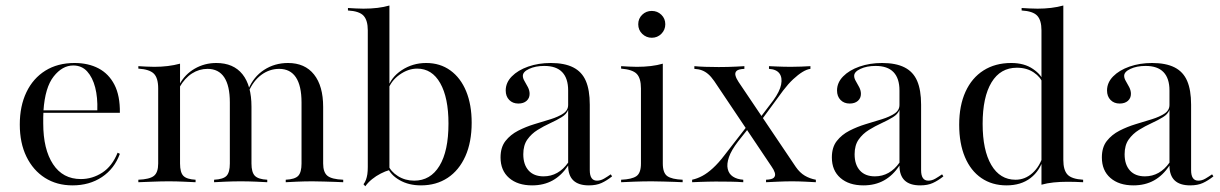

<svg xmlns="http://www.w3.org/2000/svg" viewBox="-20 -652 4367 687"><path d="M239.5 11.3Q183.1 11.3 140.7 -15.7Q98.4 -42.7 74.6 -91.5Q50.8 -140.3 50.8 -206.5Q50.8 -272.6 74.6 -322.2Q98.4 -371.8 142.3 -399.2Q186.3 -426.6 246.8 -426.6Q296 -426.6 332.7 -407.3Q369.4 -387.9 389.5 -348.8Q409.7 -309.7 408.9 -248.4H103.2L102.4 -257.3H328.2Q329.8 -303.2 320.6 -339.1Q311.3 -375 291.9 -396.4Q272.6 -417.7 241.9 -417.7Q203.2 -417.7 172.2 -378.6Q141.1 -339.5 135.5 -255.6V-254Q134.7 -243.5 134.7 -232.7Q134.7 -221.8 134.7 -210.5Q134.7 -117.7 169.8 -64.5Q204.8 -11.3 269.4 -11.3Q310.5 -11.3 346 -34.3Q381.5 -57.3 400.8 -105.6L408.9 -101.6Q389.5 -48.4 344.8 -18.5Q300 11.3 239.5 11.3Z M1002.4 0V-8.9Q1035.5 -10.5 1047.2 -23Q1058.9 -35.5 1058.9 -66.9V-285.5Q1058.9 -345.2 1038.7 -375.4Q1018.5 -405.6 979 -405.6Q944.4 -405.6 915.3 -384.3Q886.3 -362.9 869.4 -323.4L868.5 -332.3Q887.1 -377.4 925 -402Q962.9 -426.6 1010.5 -426.6Q1071 -426.6 1103.6 -385.5Q1136.3 -344.4 1136.3 -269.4V-66.9Q1136.3 -35.5 1151.6 -23Q1166.9 -10.5 1208.1 -8.9V0Q1197.6 -0.8 1179.4 -1.2Q1161.3 -1.6 1139.9 -2.4Q1118.5 -3.2 1098.4 -3.2Q1070.2 -3.2 1043.1 -2Q1016.1 -0.8 1002.4 0ZM475 0V-8.9Q515.3 -10.5 530.6 -22.6Q546 -34.7 546 -66.9V-335.5Q546 -373.4 530.2 -388.7Q514.5 -404 475 -406.5V-415.3Q489.5 -414.5 503.2 -413.7Q516.9 -412.9 532.3 -412.9Q557.3 -412.9 580.2 -415.7Q603.2 -418.5 624.2 -424.2V-66.9Q624.2 -34.7 636.3 -22.6Q648.4 -10.5 679.8 -8.9V0Q660.5 -0.8 635.9 -2Q611.3 -3.2 583.9 -3.2Q556.5 -3.2 528.2 -2Q500 -0.8 475 0ZM746 0V-8.9Q779 -10.5 790.7 -23Q802.4 -35.5 802.4 -66.9V-285.5Q802.4 -345.2 782.3 -375.4Q762.1 -405.6 722.6 -405.6Q692.7 -405.6 666.9 -389.1Q641.1 -372.6 622.6 -340.3V-350.8Q641.9 -386.3 677 -406.5Q712.1 -426.6 754 -426.6Q815.3 -426.6 847.6 -386.3Q879.8 -346 879.8 -270.2V-66.9Q879.8 -35.5 891.9 -23Q904 -10.5 936.3 -8.9V0Q923.4 -0.8 896 -2Q868.5 -3.2 841.1 -3.2Q814.5 -3.2 787.1 -2Q759.7 -0.8 746 0Z M1486.3 11.3Q1441.9 11.3 1409.3 -7.7Q1376.6 -26.6 1366.1 -54.8L1368.5 -62.1Q1378.2 -37.9 1404 -21.8Q1429.8 -5.6 1462.1 -5.6Q1520.2 -5.6 1552.4 -58.5Q1584.7 -111.3 1584.7 -209.7Q1584.7 -302.4 1555.2 -354.4Q1525.8 -406.5 1472.6 -406.5Q1440.3 -406.5 1409.7 -384.7Q1379 -362.9 1367.7 -329L1366.1 -333.9Q1378.2 -375 1417.3 -400.8Q1456.5 -426.6 1504.8 -426.6Q1554.8 -426.6 1591.5 -400Q1628.2 -373.4 1648 -325.4Q1667.7 -277.4 1667.7 -212.9Q1667.7 -143.5 1645.2 -93.1Q1622.6 -42.7 1581.9 -15.7Q1541.1 11.3 1486.3 11.3ZM1287.1 14.5 1280.6 7.3Q1286.3 0 1289.5 -8.9Q1292.7 -17.7 1294.4 -28.6Q1296 -39.5 1296 -54.8V-543.5Q1296 -579 1281 -595.6Q1266.1 -612.1 1225 -614.5V-623.4Q1238.7 -622.6 1253.2 -621.8Q1267.7 -621 1280.6 -621Q1307.3 -621 1330.6 -623.8Q1354 -626.6 1373.4 -632.3V-43.5Q1358.9 -39.5 1342.3 -31Q1325.8 -22.6 1311.3 -10.9Q1296.8 0.8 1287.1 14.5Z M1883.9 11.3Q1832.3 11.3 1801.6 -15.3Q1771 -41.9 1771 -88.7Q1771 -125 1788.7 -147.6Q1806.5 -170.2 1833.9 -184.3Q1861.3 -198.4 1891.9 -207.7Q1922.6 -216.9 1950 -225.4Q1977.4 -233.9 1995.2 -245.6Q2012.9 -257.3 2012.9 -276.6V-328.2Q2012.9 -371.8 1991.5 -394Q1970.2 -416.1 1927.4 -416.1Q1896 -416.1 1873.4 -405.6Q1850.8 -395.2 1850.8 -380.6Q1850.8 -371.8 1856.9 -361.7Q1862.9 -351.6 1869 -339.9Q1875 -328.2 1875 -316.1Q1875 -300.8 1864.1 -291.1Q1853.2 -281.5 1834.7 -281.5Q1814.5 -281.5 1802 -294.4Q1789.5 -307.3 1789.5 -328.2Q1789.5 -356.5 1811.3 -378.6Q1833.1 -400.8 1869.8 -413.7Q1906.5 -426.6 1950.8 -426.6Q2000 -426.6 2031 -410.9Q2062.1 -395.2 2076.2 -362.5Q2090.3 -329.8 2090.3 -277.4V-43.5Q2090.3 -24.2 2096.8 -14.9Q2103.2 -5.6 2116.1 -5.6Q2129 -5.6 2141.5 -12.9Q2154 -20.2 2165.3 -28.2L2170.2 -21Q2150.8 -5.6 2132.3 2.8Q2113.7 11.3 2087.1 11.3Q2012.9 11.3 2012.9 -59.7Q1989.5 -24.2 1957.7 -6.5Q1925.8 11.3 1883.9 11.3ZM1925 -21Q1951.6 -21 1973.8 -33.5Q1996 -46 2012.9 -70.2V-258.9Q2007.3 -243.5 1989.5 -232.7Q1971.8 -221.8 1948.8 -211.3Q1925.8 -200.8 1903.6 -187.1Q1881.5 -173.4 1866.9 -152.8Q1852.4 -132.3 1852.4 -100Q1852.4 -62.9 1871.4 -41.9Q1890.3 -21 1925 -21Z M2202.4 0V-8.9Q2241.1 -10.5 2257.3 -21.8Q2273.4 -33.1 2273.4 -66.9V-335.5Q2273.4 -371.8 2258.5 -387.5Q2243.5 -403.2 2202.4 -406.5V-415.3Q2216.1 -414.5 2230.6 -413.7Q2245.2 -412.9 2258.9 -412.9Q2285.5 -412.9 2308.9 -415.7Q2332.3 -418.5 2351.6 -424.2V-66.9Q2351.6 -33.1 2367.7 -21.8Q2383.9 -10.5 2422.6 -8.9V0Q2412.1 -0.8 2394.4 -1.2Q2376.6 -1.6 2354.8 -2.4Q2333.1 -3.2 2312.1 -3.2Q2281.5 -3.2 2249.6 -2Q2217.7 -0.8 2202.4 0ZM2312.1 -516.9Q2292.7 -516.9 2278.2 -530.6Q2263.7 -544.4 2263.7 -565.3Q2263.7 -585.5 2277.8 -599.2Q2291.9 -612.9 2312.1 -612.9Q2332.3 -612.9 2346.4 -599.2Q2360.5 -585.5 2360.5 -565.3Q2360.5 -545.2 2346.4 -531Q2332.3 -516.9 2312.1 -516.9Z M2721 0V-8.9Q2742.7 -9.7 2749.2 -16.5Q2755.6 -23.4 2752.4 -33.9Q2749.2 -44.4 2741.1 -55.6L2535.5 -362.1Q2524.2 -378.2 2513.7 -387.1Q2503.2 -396 2491.5 -400.4Q2479.8 -404.8 2464.5 -405.6V-415.3Q2479.8 -413.7 2504 -412.9Q2528.2 -412.1 2551.6 -412.1Q2567.7 -412.1 2583.9 -412.5Q2600 -412.9 2615.7 -413.7Q2631.5 -414.5 2643.5 -415.3V-405.6Q2622.6 -404.8 2615.7 -398.4Q2608.9 -391.9 2611.7 -381.5Q2614.5 -371 2622.6 -358.9L2827.4 -54.8Q2841.9 -33.9 2859.7 -23.4Q2877.4 -12.9 2899.2 -8.9V0Q2884.7 -0.8 2860.9 -2Q2837.1 -3.2 2813.7 -3.2Q2790.3 -3.2 2764.5 -2Q2738.7 -0.8 2721 0ZM2456.5 0V-8.9Q2475 -12.9 2493.1 -22.6Q2511.3 -32.3 2531 -50.4Q2550.8 -68.5 2571.8 -96L2661.3 -211.3L2667.7 -204.8L2621 -146Q2596.8 -114.5 2588.3 -89.9Q2579.8 -65.3 2583.9 -47.6Q2587.9 -29.8 2602.4 -20.2Q2616.9 -10.5 2639.5 -8.9V0Q2620.2 -1.6 2592.7 -2Q2565.3 -2.4 2540.3 -2.4Q2526.6 -2.4 2513.3 -2Q2500 -1.6 2486.3 -1.2Q2472.6 -0.8 2456.5 0ZM2697.6 -212.9 2691.1 -219.4 2746.8 -292.7Q2770.2 -325 2775 -349.6Q2779.8 -374.2 2769 -389.1Q2758.1 -404 2731.5 -405.6V-415.3Q2746.8 -414.5 2758.9 -414.1Q2771 -413.7 2783.1 -413.3Q2795.2 -412.9 2808.9 -412.9Q2829.8 -412.9 2847.2 -413.7Q2864.5 -414.5 2879.8 -415.3V-405.6Q2866.9 -404 2851.2 -394.4Q2835.5 -384.7 2818.1 -368.5Q2800.8 -352.4 2782.3 -328.2Z M3069.4 11.3Q3017.7 11.3 2987.1 -15.3Q2956.5 -41.9 2956.5 -88.7Q2956.5 -125 2974.2 -147.6Q2991.9 -170.2 3019.4 -184.3Q3046.8 -198.4 3077.4 -207.7Q3108.1 -216.9 3135.5 -225.4Q3162.9 -233.9 3180.6 -245.6Q3198.4 -257.3 3198.4 -276.6V-328.2Q3198.4 -371.8 3177 -394Q3155.6 -416.1 3112.9 -416.1Q3081.5 -416.1 3058.9 -405.6Q3036.3 -395.2 3036.3 -380.6Q3036.3 -371.8 3042.3 -361.7Q3048.4 -351.6 3054.4 -339.9Q3060.5 -328.2 3060.5 -316.1Q3060.5 -300.8 3049.6 -291.1Q3038.7 -281.5 3020.2 -281.5Q3000 -281.5 2987.5 -294.4Q2975 -307.3 2975 -328.2Q2975 -356.5 2996.8 -378.6Q3018.5 -400.8 3055.2 -413.7Q3091.9 -426.6 3136.3 -426.6Q3185.5 -426.6 3216.5 -410.9Q3247.6 -395.2 3261.7 -362.5Q3275.8 -329.8 3275.8 -277.4V-43.5Q3275.8 -24.2 3282.3 -14.9Q3288.7 -5.6 3301.6 -5.6Q3314.5 -5.6 3327 -12.9Q3339.5 -20.2 3350.8 -28.2L3355.6 -21Q3336.3 -5.6 3317.7 2.8Q3299.2 11.3 3272.6 11.3Q3198.4 11.3 3198.4 -59.7Q3175 -24.2 3143.1 -6.5Q3111.3 11.3 3069.4 11.3ZM3110.5 -21Q3137.1 -21 3159.3 -33.5Q3181.5 -46 3198.4 -70.2V-258.9Q3192.7 -243.5 3175 -232.7Q3157.3 -221.8 3134.3 -211.3Q3111.3 -200.8 3089.1 -187.1Q3066.9 -173.4 3052.4 -152.8Q3037.9 -132.3 3037.9 -100Q3037.9 -62.9 3056.9 -41.9Q3075.8 -21 3110.5 -21Z M3706.5 8.9V-543.5Q3706.5 -579.8 3691.1 -596Q3675.8 -612.1 3635.5 -614.5V-623.4Q3650 -622.6 3664.1 -621.8Q3678.2 -621 3692.7 -621Q3717.7 -621 3741.1 -623.8Q3764.5 -626.6 3784.7 -632.3V-79.8Q3784.7 -43.5 3799.6 -27.4Q3814.5 -11.3 3855.6 -8.9V0Q3841.1 -0.8 3827 -1.2Q3812.9 -1.6 3799.2 -1.6Q3773.4 -1.6 3750 0.8Q3726.6 3.2 3706.5 8.9ZM3581.5 11.3Q3529.8 11.3 3491.5 -14.9Q3453.2 -41.1 3432.7 -89.9Q3412.1 -138.7 3412.1 -205.6Q3412.1 -274.2 3434.7 -323.8Q3457.3 -373.4 3499.2 -400Q3541.1 -426.6 3598.4 -426.6Q3645.2 -426.6 3676.2 -405.2Q3707.3 -383.9 3713.7 -359.7L3711.3 -353.2Q3704 -375.8 3679 -392.7Q3654 -409.7 3618.5 -409.7Q3559.7 -409.7 3527.8 -357.3Q3496 -304.8 3496 -208.9Q3496 -114.5 3527 -61.7Q3558.1 -8.9 3613.7 -8.9Q3647.6 -8.9 3674.2 -32.7Q3700.8 -56.5 3712.9 -97.6L3715.3 -89.5Q3701.6 -41.1 3667.3 -14.9Q3633.1 11.3 3581.5 11.3Z M4035.5 11.3Q3983.9 11.3 3953.2 -15.3Q3922.6 -41.9 3922.6 -88.7Q3922.6 -125 3940.3 -147.6Q3958.1 -170.2 3985.5 -184.3Q4012.9 -198.4 4043.5 -207.7Q4074.2 -216.9 4101.6 -225.4Q4129 -233.9 4146.8 -245.6Q4164.5 -257.3 4164.5 -276.6V-328.2Q4164.5 -371.8 4143.1 -394Q4121.8 -416.1 4079 -416.1Q4047.6 -416.1 4025 -405.6Q4002.4 -395.2 4002.4 -380.6Q4002.4 -371.8 4008.5 -361.7Q4014.5 -351.6 4020.6 -339.9Q4026.6 -328.2 4026.6 -316.1Q4026.6 -300.8 4015.7 -291.1Q4004.8 -281.5 3986.3 -281.5Q3966.1 -281.5 3953.6 -294.4Q3941.1 -307.3 3941.1 -328.2Q3941.1 -356.5 3962.9 -378.6Q3984.7 -400.8 4021.4 -413.7Q4058.1 -426.6 4102.4 -426.6Q4151.6 -426.6 4182.7 -410.9Q4213.7 -395.2 4227.8 -362.5Q4241.9 -329.8 4241.9 -277.4V-43.5Q4241.9 -24.2 4248.4 -14.9Q4254.8 -5.6 4267.7 -5.6Q4280.6 -5.6 4293.1 -12.9Q4305.6 -20.2 4316.9 -28.2L4321.8 -21Q4302.4 -5.6 4283.9 2.8Q4265.3 11.3 4238.7 11.3Q4164.5 11.3 4164.5 -59.7Q4141.1 -24.2 4109.3 -6.5Q4077.4 11.3 4035.5 11.3ZM4076.6 -21Q4103.2 -21 4125.4 -33.5Q4147.6 -46 4164.5 -70.2V-258.9Q4158.9 -243.5 4141.1 -232.7Q4123.4 -221.8 4100.4 -211.3Q4077.4 -200.8 4055.2 -187.1Q4033.1 -173.4 4018.5 -152.8Q4004 -132.3 4004 -100Q4004 -62.9 4023 -41.9Q4041.9 -21 4076.6 -21Z"/></svg>

Font: Playfair 144pt
Style: Regular
Weight: 400
Designer: Claus Eggers Sørensen
Foundry: Claus Eggers Sørensen
Version: Version 2.001;gftools[0.9.30]